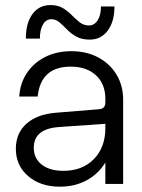

<svg xmlns="http://www.w3.org/2000/svg" viewBox="-20 -708 548 739"><path d="M174.5 -688.5Q203 -688.5 222.5 -676.5Q242 -664.5 257 -649Q272 -633.5 287.2 -621.8Q302.5 -610 322.5 -610Q343 -610 355.8 -629.8Q368.5 -649.5 368.5 -683H420.5Q420.5 -624.5 394.5 -590Q368.5 -555.5 325.5 -555.5Q294.5 -555.5 273.8 -567.2Q253 -579 238 -594.5Q223 -610 209 -622Q195 -634 178 -634Q157 -634 145.2 -613.5Q133.5 -593 133.5 -559.5H79.5Q79.5 -619.5 105 -654Q130.5 -688.5 174.5 -688.5ZM454 -324V0H385.5V-82.5Q358.5 -38.5 313.5 -14Q268.5 10.5 210.5 10.5Q135.5 10.5 88.2 -30.2Q41 -71 41 -135.5Q41 -195 81.5 -231.5Q122 -268 194 -274L360.5 -287.5Q385.5 -289.5 385.5 -313V-328Q385.5 -384.5 349.5 -418Q313.5 -451.5 252 -451.5Q137 -451.5 125 -336.5H54Q57.5 -388.5 84 -427.8Q110.5 -467 154.5 -489Q198.5 -511 254.5 -511Q313 -511 358 -487Q403 -463 428.5 -420.8Q454 -378.5 454 -324ZM110 -139.5Q110 -98.5 140.5 -74.5Q171 -50.5 224 -50.5Q297 -50.5 341.2 -95.5Q385.5 -140.5 385.5 -215V-231.5L206.5 -219Q110 -212 110 -139.5Z"/></svg>

Font: Overused Grotesk Book
Style: Regular
Weight: 375
Version: Version 0.004